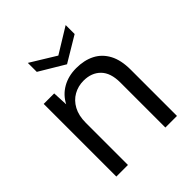

<svg xmlns="http://www.w3.org/2000/svg" viewBox="-202 -857 983 983"><g transform="rotate(-45 289.0 -366.0)"><path d="M71 0V-526H147L151 -443Q174 -488 217.5 -513Q261 -538 318 -538Q376 -538 419 -516Q462 -494 486 -449Q510 -404 510 -335V0H426V-326Q426 -396 391.5 -431Q357 -466 299 -466Q260 -466 227 -447.5Q194 -429 174.5 -393Q155 -357 155 -305V0ZM299 -585 162 -667V-732L299 -648L436 -732V-667Z"/></g></svg>

Font: DM Sans 9pt
Style: Regular
Weight: 400
Designer: Colophon Foundry, Jonny Pinhorn
Foundry: Colophon Foundry
Version: Version 4.004;gftools[0.9.30]